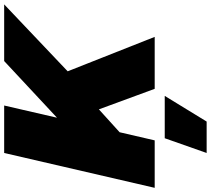

<svg xmlns="http://www.w3.org/2000/svg" viewBox="-72 -680 987 898"><g transform="rotate(-90 421.0 -230.5)"><path d="M377 -704 320 -457 585 -704H850L537 -407L698 0H455L359 -261L252 -164L214 0H-8L155 -704ZM422 47 302 243H155L224 47Z"/></g></svg>

Font: Prodigy Sans Black
Style: Italic
Weight: 900
Italic angle: -13°
Designer: Wei Huang
Foundry: Wei Huang
Version: Version 1.003; ttfautohint (v1.8.3)